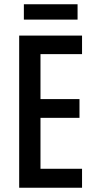

<svg xmlns="http://www.w3.org/2000/svg" viewBox="-20 -881 449 901"><path d="M344 -861H92V-789H344ZM365 0V-89H170V-328H353V-416H170V-627H365V-714H70V0Z"/></svg>

Font: Noto Sans Myanmar UI ExtraCondensed Medium
Style: Regular
Weight: 500
Width: 2
Designer: Monotype Design Team
Foundry: Monotype Imaging Inc.
Version: Version 2.103